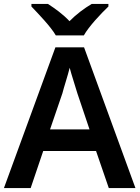

<svg xmlns="http://www.w3.org/2000/svg" viewBox="-20 -958 711 978"><path d="M407.2 -777.8C431.6 -822.3 495.6 -890.1 532.2 -924.8V-938H447.3C410.6 -916.5 368.7 -885.7 334 -850.1C300.8 -885.7 259.8 -915 224.1 -938H140.1V-924.8C175.3 -887.7 238.3 -822.8 264.2 -777.8ZM669.9 0 408.2 -716.8H262.2L0 0H136.2L200.2 -189H469.2L534.2 0ZM436 -298.8H234.9L297.9 -482.9C303.2 -505.9 325.7 -574.2 335 -612.8C342.8 -580.6 366.7 -509.3 374 -482.9Z"/></svg>

Font: Noto Reveo Sans
Style: Regular
Weight: 600
Designer: Monotype Design Team
Foundry: Monotype Imaging Inc.
Version: Version 2.007